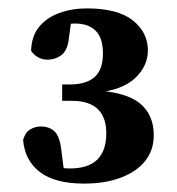

<svg xmlns="http://www.w3.org/2000/svg" viewBox="-20 -844 422 457"><path d="M180 -407Q111 -407 75 -434.5Q39 -462 35 -511Q40 -529 52 -536Q64 -543 77 -543Q97 -543 109.5 -531.5Q122 -520 126 -487L134 -424L101 -452Q113 -448 123 -445.5Q133 -443 146 -443Q190 -443 211.5 -464Q233 -485 233 -527Q233 -565 212.5 -584.5Q192 -604 151 -604H128V-643H147Q185 -643 205 -660.5Q225 -678 225 -717Q225 -754 207.5 -771Q190 -788 159 -788Q149 -788 137 -786.5Q125 -785 111 -781L151 -805L143 -746Q139 -722 125 -712Q111 -702 93 -702Q80 -702 70 -708Q60 -714 54 -723Q55 -758 73 -780Q91 -802 121 -813Q151 -824 187 -824Q260 -824 296 -795.5Q332 -767 332 -724Q332 -687 301.5 -658Q271 -629 206 -623L204 -629Q280 -625 313 -598Q346 -571 346 -522Q346 -487 326 -461.5Q306 -436 268.5 -421.5Q231 -407 180 -407Z"/></svg>

Font: Source Serif 4 18pt
Style: Bold
Weight: 700
Designer: Frank Grießhammer
Foundry: Adobe Systems Incorporated
Version: Version 4.004;hotconv 1.0.116;makeotfexe 2.5.65601